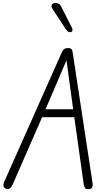

<svg xmlns="http://www.w3.org/2000/svg" viewBox="-20 -1346 735 1366"><path d="M27 -1.5Q12 -5.5 6.2 -18.8Q0.5 -32 11.5 -56L420 -974Q427.5 -991 437.2 -997.5Q447 -1004 464 -1004Q482.5 -1004 488.8 -996.2Q495 -988.5 497 -973L638.5 -43.5Q641.5 -24.5 636 -13Q630.5 -1.5 613 0Q592.5 1.5 585.2 -8.5Q578 -18.5 575.5 -36.5L508.5 -512H279.5L71 -35Q63 -17.5 52.5 -7.8Q42 2 27 -1.5ZM304 -568.5H500.5L475.5 -752L453 -917L382.5 -752ZM488 -1119.5Q480 -1114.5 469.5 -1118.5Q459 -1122.5 448.5 -1138L355.5 -1279.5Q346 -1294 346.5 -1304Q347 -1314 354.8 -1319.5Q362.5 -1325 373 -1325.5Q384.5 -1325.5 396 -1320.2Q407.5 -1315 414.5 -1300.5L490 -1152.5Q497 -1138.5 496 -1131Q495 -1123.5 488 -1119.5Z"/></svg>

Font: Edu NSW ACT Cursive
Style: Regular
Weight: 400
Designer: Tina and Corey Anderson, Eben Sorkin, Mirko Velimirovic
Foundry: Sorkin Type Co.
Version: Version 2.000